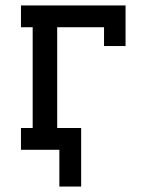

<svg xmlns="http://www.w3.org/2000/svg" viewBox="-20 -550 540 705"><path d="M198 135V0H57V-80H100V-450H57V-530H441V-381H362V-450H190V-80H278V135Z"/></svg>

Font: Iosevka Slab Medium
Style: Regular
Weight: 500
Monospace: yes
Designer: Belleve Invis
Foundry: Belleve Invis
Version: Version 11.1.1; ttfautohint (v1.8.3)